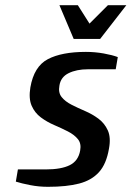

<svg xmlns="http://www.w3.org/2000/svg" viewBox="-20 -710 507 740"><path d="M165 10Q130 10 96.5 3.5Q63 -3 41 -10L49 -57H156Q216 -57 249 -73.5Q282 -90 289 -130Q294 -157 280 -174Q266 -191 241.5 -203.5Q217 -216 189 -228Q161 -240 137.5 -257.5Q114 -275 102 -302.5Q90 -330 97 -373Q111 -454 164.5 -482Q218 -510 311 -510Q346 -510 379.5 -504Q413 -498 434 -490L426 -443H319Q275 -443 244.5 -428Q214 -413 209 -380Q204 -353 217.5 -336Q231 -319 255.5 -306.5Q280 -294 308 -282Q336 -270 359.5 -252.5Q383 -235 395.5 -207.5Q408 -180 400 -137Q390 -78 361.5 -46.5Q333 -15 285 -2.5Q237 10 165 10ZM264 -560 209 -690H280L325 -619L396 -690H467L366 -560Z"/></svg>

Font: Cuprum SemiBold
Style: Italic
Weight: 600
Italic angle: -10°
Version: Version 3.000